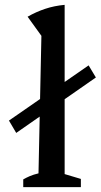

<svg xmlns="http://www.w3.org/2000/svg" viewBox="-20 -773 416 793"><path d="M76 0V-32Q88 -39 103 -45.5Q118 -52 139 -57L151 -625L94 -704Q129 -724 166.5 -736.5Q204 -749 247 -753V-54L314 -34V0ZM47 -224 17 -275 346 -503 376 -453Z"/></svg>

Font: Piazzolla Thin SemiBold
Style: Regular
Weight: 600
Version: Version 2.005